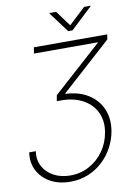

<svg xmlns="http://www.w3.org/2000/svg" viewBox="-117 -1010 923 1292"><g transform="rotate(-10 344.5 -364.5)"><path d="M17.4 -36.6H62.5Q54.3 21 78.3 66.4Q102.3 111.9 151.1 138.3Q199.9 164.8 265.6 164.8Q335.2 164.8 394.2 132.6Q453.1 100.5 492.7 44.6Q532.3 -11.4 543.7 -82Q556.1 -156.6 529.1 -214.7Q502.1 -272.7 443.4 -306.8Q384.6 -340.9 301.1 -343.4H260.3L267.4 -383.2L603.7 -685.7H164.4L171.5 -727.3H672.2L667.3 -693.5L326.3 -386L325.6 -381.7Q417.3 -377.8 480.8 -337.9Q544.4 -297.9 573 -231.7Q601.6 -165.5 587.7 -82Q578.1 -24.5 550.2 27.5Q522.4 79.5 479.2 119.7Q436.1 159.8 380 183.1Q323.9 206.3 257.5 206.3Q180.4 206.3 122.7 174.9Q65 143.5 36.2 88.4Q7.5 33.4 17.4 -36.6ZM360.1 -936.4 437.9 -830.6 551.5 -936.4H595.9L594.8 -932.9L447.1 -794.4H417.6L314.3 -932.9L315.7 -936.4Z"/></g></svg>

Font: Inter Extra Light  BETA
Style: Italic
Weight: 200
Italic angle: 9.39999°
Designer: Rasmus Andersson
Foundry: rsms
Version: Version 3.011;git-f93a4a705